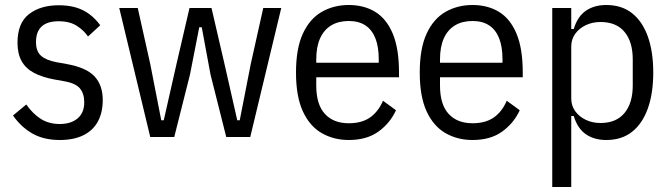

<svg xmlns="http://www.w3.org/2000/svg" viewBox="-20 -548 2677 768"><path d="M219 12Q155 12 109.5 -14Q64 -40 32 -86L85 -130Q112 -92 144 -72Q176 -52 219 -52Q264 -52 290.5 -74.5Q317 -97 317 -139Q317 -173 300 -194Q283 -215 237 -223L198 -230Q149 -239 116 -256.5Q83 -274 66.5 -303.5Q50 -333 50 -377Q50 -456 96 -491.5Q142 -527 215 -527Q254 -527 284 -518Q314 -509 338 -491Q362 -473 381 -447L332 -402Q316 -426 287.5 -444.5Q259 -463 215 -463Q169 -463 146.5 -442Q124 -421 124 -380Q124 -343 144 -325Q164 -307 207 -299L246 -292Q325 -278 358 -242.5Q391 -207 391 -148Q391 -98 371.5 -62Q352 -26 313.5 -7Q275 12 219 12Z M581 0 457 -516H531L581 -292L625 -67H635L686 -292L738 -516H826L878 -292L929 -67H939L983 -292L1033 -516H1105L981 0H885L822 -250L787 -439H777L740 -250L677 0Z M1375 12Q1315 12 1267 -15.5Q1219 -43 1191.5 -102.5Q1164 -162 1164 -258Q1164 -354 1191.5 -413.5Q1219 -473 1267 -500.5Q1315 -528 1375 -528Q1436 -528 1481 -500.5Q1526 -473 1551 -413.5Q1576 -354 1576 -258V-239H1245V-206Q1245 -130 1279.5 -92.5Q1314 -55 1375 -55Q1427 -55 1460 -78Q1493 -101 1512 -145L1564 -107Q1540 -55 1493.5 -21.5Q1447 12 1375 12ZM1375 -464Q1334 -464 1305 -446.5Q1276 -429 1260.5 -395Q1245 -361 1245 -310V-297H1495V-310Q1495 -361 1481.5 -395Q1468 -429 1441.5 -446.5Q1415 -464 1375 -464Z M1870 12Q1810 12 1762 -15.5Q1714 -43 1686.5 -102.5Q1659 -162 1659 -258Q1659 -354 1686.5 -413.5Q1714 -473 1762 -500.5Q1810 -528 1870 -528Q1931 -528 1976 -500.5Q2021 -473 2046 -413.5Q2071 -354 2071 -258V-239H1740V-206Q1740 -130 1774.5 -92.5Q1809 -55 1870 -55Q1922 -55 1955 -78Q1988 -101 2007 -145L2059 -107Q2035 -55 1988.5 -21.5Q1942 12 1870 12ZM1870 -464Q1829 -464 1800 -446.5Q1771 -429 1755.5 -395Q1740 -361 1740 -310V-297H1990V-310Q1990 -361 1976.5 -395Q1963 -429 1936.5 -446.5Q1910 -464 1870 -464Z M2189 200V-516H2265V-432H2275Q2290 -482 2323.5 -505Q2357 -528 2405 -528Q2467 -528 2508.5 -495Q2550 -462 2571.5 -401.5Q2593 -341 2593 -258Q2593 -175 2571.5 -114.5Q2550 -54 2508.5 -21Q2467 12 2405 12Q2357 12 2323.5 -11Q2290 -34 2275 -84H2265V200ZM2382 -56Q2445 -56 2478 -96Q2511 -136 2511 -206V-310Q2511 -381 2478 -420.5Q2445 -460 2382 -460Q2350 -460 2323.5 -447.5Q2297 -435 2281 -413Q2265 -391 2265 -362V-154Q2265 -125 2281 -103Q2297 -81 2323.5 -68.5Q2350 -56 2382 -56Z"/></svg>

Font: IBM Plex Sans Condensed
Style: Regular
Weight: 400
Width: 3
Designer: Mike Abbink, Paul van der Laan, Pieter van Rosmalen
Foundry: Bold Monday
Version: Version 3.201